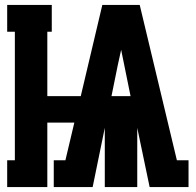

<svg xmlns="http://www.w3.org/2000/svg" viewBox="-20 -755 790 775"><path d="M9 0V-108H40V-627H9V-735H189V-627H171V-367H306L393 -735H544L694 -108H741V0H584L534 -239V0H403V-239L354 0H197V-108H244L280 -260H171V0ZM507 -367 482 -490Q479 -506 475.5 -522Q472 -538 469 -554Q465 -538 462 -522Q459 -506 455 -490L430 -367Z"/></svg>

Font: Iosevka Etoile Heavy
Style: Regular
Weight: 900
Designer: Belleve Invis
Foundry: Belleve Invis
Version: Version 22.1.2; ttfautohint (v1.8.4)